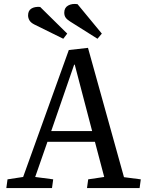

<svg xmlns="http://www.w3.org/2000/svg" viewBox="-20 -951 732 971"><path d="M425 -709 607 -55 692 -44 686 0H420L426 -44L507 -56L460 -234H220L158 -56L249 -44L243 0H12L18 -44L97 -56L328 -698ZM239 -288H446L358 -624H355ZM335 -842Q319 -852 312 -862Q305 -872 305 -887Q305 -912 324.5 -923Q344 -934 372 -930L495 -781L473 -755ZM154 -827Q136 -836 129 -848Q122 -860 122 -873Q122 -897 138.5 -907.5Q155 -918 183 -916L320 -781L300 -755Z"/></svg>

Font: Literata 18pt
Style: Italic
Weight: 400
Italic angle: -2°
Designer: Latin by Veronika Burian and Jose Scaglione. Greek by Irene Vlachou. Cyrillic by Vera Evstafieva
Foundry: TypeTogether
Version: Version 3.103;gftools[0.9.29]